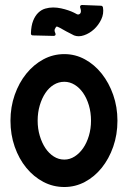

<svg xmlns="http://www.w3.org/2000/svg" viewBox="-20 -722 520 770"><path d="M238 -505Q282 -505 320.5 -484Q359 -463 388 -426.5Q417 -390 434 -341.5Q451 -293 451 -238Q451 -182 434 -133.5Q417 -85 388 -49Q359 -13 320.5 7.5Q282 28 238 28Q193 28 154 7.5Q115 -13 85.5 -49Q56 -85 39 -133.5Q22 -182 22 -238Q22 -293 39 -341.5Q56 -390 85.5 -426.5Q115 -463 154 -484Q193 -505 238 -505ZM238 -394Q215 -394 195.5 -382Q176 -370 162 -349Q148 -328 139.5 -299.5Q131 -271 131 -238Q131 -206 139.5 -177.5Q148 -149 162 -128Q176 -107 195.5 -94.5Q215 -82 238 -82Q260 -82 279.5 -94.5Q299 -107 313.5 -128Q328 -149 336.5 -177.5Q345 -206 345 -238Q345 -271 336.5 -299.5Q328 -328 313.5 -349Q299 -370 279.5 -382Q260 -394 238 -394ZM277 -580Q273 -582 263.5 -587Q254 -592 246 -596Q232 -604 220 -610.5Q208 -617 206 -615Q203 -612 200 -605.5Q197 -599 202 -589Q204 -584 202 -581Q200 -578 195 -578L112 -580Q104 -580 104 -588Q105 -619 113 -639Q121 -659 133.5 -671Q146 -683 161.5 -687.5Q177 -692 193 -692Q209 -692 225 -688.5Q241 -685 254 -680.5Q267 -676 275 -672Q283 -668 283 -668L281 -669Q290 -663 295 -664Q300 -665 302.5 -669Q305 -673 304.5 -679Q304 -685 302 -690Q300 -695 302 -698.5Q304 -702 309 -702L385 -699Q391 -699 393 -692Q397 -667 386 -644Q375 -621 357 -604.5Q339 -588 317 -580.5Q295 -573 277 -580Z"/></svg>

Font: RonaldsonGothic
Style: Regular
Weight: 400
Designer: Mr. Robertson for MacKellar, Smiths & Jordan Co. Philadelphia
Foundry: CAT-Fonts Peter Wiegel
Version: Version 1.000